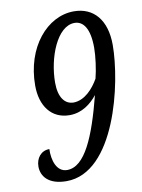

<svg xmlns="http://www.w3.org/2000/svg" viewBox="-83 -782 628 849"><g transform="rotate(-10 230.5 -357.0)"><path d="M147 10C365 10 452 -377 452 -548C452 -661 396 -724 308 -724C188 -724 83 -602 83 -430C83 -339 129 -275 211 -275C267 -275 308 -308 336 -343C290 -163 238 -38 158 -38C110 -38 94 -94 96 -143C58 -143 35 -112 35 -75C35 -33 64 10 147 10ZM238 -327C198 -327 172 -362 172 -427C172 -540 224 -673 302 -673C341 -673 369 -637 369 -550C369 -512 361 -452 351 -414C327 -372 288 -328 238 -327Z"/></g></svg>

Font: Noto Serif ExtraCondensed
Style: Italic
Weight: 400
Width: 2
Italic angle: -12°
Designer: Monotype Design Team
Foundry: Monotype Imaging Inc.
Version: Version 2.014